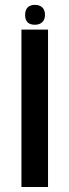

<svg xmlns="http://www.w3.org/2000/svg" viewBox="-20 -749 278 769"><path d="M65.9 0V-630.4H172.4V0ZM119.6 -649.9Q80.6 -649.9 80.6 -689.5Q80.6 -709 90.8 -719.2Q101.1 -729.5 119.6 -729.5Q139.2 -729.5 149.7 -719Q160.2 -708.5 160.2 -689.5Q160.2 -670.9 149.4 -660.4Q138.7 -649.9 119.6 -649.9Z"/></svg>

Font: Open Sans
Style: Regular
Weight: 600
Width: 3
Foundry: Ascender Corporation
Version: Version 1.000